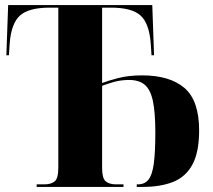

<svg xmlns="http://www.w3.org/2000/svg" viewBox="-20 -734 835 754"><path d="M124 0V-10H154Q181 -10 195 -22Q209 -34 209 -76V-704H175Q93 -704 58.5 -673Q24 -642 18 -563L15 -517H5L12 -714H578L585 -517H575L572 -563Q566 -642 532 -673Q498 -704 416 -704H381V-408Q404 -417 444.5 -427.5Q485 -438 538 -438Q647 -438 704.5 -388.5Q762 -339 762 -222Q762 -136 735.5 -87.5Q709 -39 659.5 -19.5Q610 0 541 0H517V-10H522Q548 -10 563 -28.5Q578 -47 584 -91.5Q590 -136 590 -213Q590 -292 580.5 -337Q571 -382 548.5 -401Q526 -420 487 -420Q454 -420 425 -411.5Q396 -403 381 -397V-74Q381 -34 395 -22Q409 -10 436 -10H465V0Z"/></svg>

Font: Noto Serif Display SemiCondensed ExtraBold
Style: Regular
Weight: 800
Width: 4
Designer: Monotype Design Team
Foundry: Monotype Imaging Inc.
Version: Version 2.009